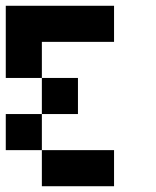

<svg xmlns="http://www.w3.org/2000/svg" viewBox="-20 -520 540 665"><path d="M125 -375V-250H0V-500H375V-375ZM250 -125H125V-250H250ZM125 -125V0H0V-125ZM125 0H375V125H125Z"/></svg>

Font: Tiny5
Style: Regular
Weight: 400
Designer: Stefan Schmidt
Foundry: Made with Bits'n'Picas by Kreative Software
Version: Version 1.002; ttfautohint (v1.8.4.7-5d5b)